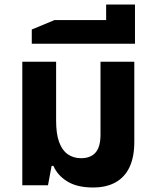

<svg xmlns="http://www.w3.org/2000/svg" viewBox="-20 -822 686 852"><path d="M393 10Q322 10 278.5 -17Q235 -44 217 -86H209L193 0H79V-548H229V-286Q229 -229 242 -192.5Q255 -156 280 -138Q305 -120 340 -120Q382 -120 404 -145Q426 -170 426 -225V-548H576V-192Q576 -127 555.5 -82Q535 -37 494 -13.5Q453 10 393 10Z M121 -628V-691L222 -733H579V-628ZM451 -689V-802H579V-689Z"/></svg>

Font: Noto Sans Thai
Style: Bold
Weight: 700
Designer: Monotype Design Team
Foundry: Monotype Imaging Inc.
Version: Version 2.001